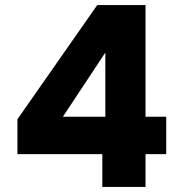

<svg xmlns="http://www.w3.org/2000/svg" viewBox="-20 -740 717 760"><path d="M385 -130V0H556V-130H638V-278H556V-720H365L49 -268V-130ZM229 -278 397 -532V-278Z"/></svg>

Font: Poppins
Style: Bold
Weight: 700
Designer: Ninad Kale (Devanagari), Jonny Pinhorn (Latin)
Foundry: Indian Type Foundry
Version: 4.004